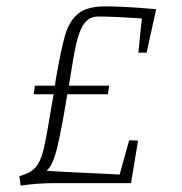

<svg xmlns="http://www.w3.org/2000/svg" viewBox="-20 -577 573 605"><path d="M472 -548 442 -411H416L427 -519Q337 -525 290 -525Q262 -525 246 -503.5Q230 -482 220.5 -440Q211 -398 197 -307H324L320 -280H192Q175 -174 161 -115Q147 -56 127 -39Q160 -36 319 -29L357 -27L387 -135L415 -134L393 -1L394 0H152Q97 0 45 8L41 -22Q75 -31 91 -48.5Q107 -66 116 -101Q125 -136 139 -223L149 -280H86L90 -307H153L156 -328Q173 -426 186 -469Q199 -512 227 -534.5Q255 -557 312 -557Q371 -557 472 -548Z"/></svg>

Font: Grenze ExtraLight
Style: Italic
Weight: 275
Italic angle: -10°
Designer: Renata Polastri
Foundry: Omnibus-Type
Version: Version 1.002; ttfautohint (v1.8)